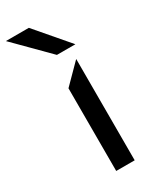

<svg xmlns="http://www.w3.org/2000/svg" viewBox="-255 -835 726 891"><g transform="rotate(-30 108.0 -389.0)"><path d="M186 0H87V-443L186 -543ZM217 -604H118L-55 -778H68Z"/></g></svg>

Font: Iceberg
Style: Regular
Weight: 400
Designer: Victor Kharyk
Foundry: Cyreal (www.cyreal.org)
Version: Version 1.002